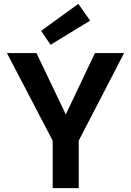

<svg xmlns="http://www.w3.org/2000/svg" viewBox="-20 -975 680 995"><path d="M253 0V-246L16 -700H169L321 -382L472 -700H623L388 -246V0ZM242 -743 193 -815 386 -955 447 -868Z"/></svg>

Font: DM Sans 9pt
Style: Bold
Weight: 700
Version: Version 4.004;gftools[0.9.30]